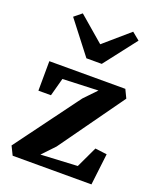

<svg xmlns="http://www.w3.org/2000/svg" viewBox="-155 -942 849 1035"><g transform="rotate(20 270.0 -425.0)"><path d="M292 -418 359.5 -488.5 155.5 -480.5 127.5 -377H55.5L56.5 -546.5H492.5L515.5 -498.5L250.5 -127.5L183.5 -57L394 -68L451 -189L518.5 -180.5L497 0H45L20.5 -50ZM95 -815.5 138 -850.5 283 -726 427 -850.5 470.5 -815 327 -629.5H239Z"/></g></svg>

Font: Merriweather Text
Style: Bold
Weight: 700
Designer: Eben Sorkin
Foundry: Eben Sorkin
Version: Version 2.100